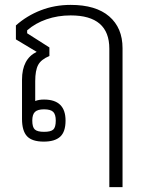

<svg xmlns="http://www.w3.org/2000/svg" viewBox="-20 -564 586 785"><path d="M427 -365Q427 -501 269 -501Q216 -501 170 -485Q124 -469 91 -440V-428L182 -370V-335Q148 -321 136 -298.5Q124 -276 124 -232V-151Q139 -157 160 -157Q248 -157 248 -71Q248 -25 226 -5Q204 15 159 15Q111 15 90.5 -7Q70 -29 70 -78V-238Q70 -323 130 -352L45 -403V-460Q90 -500 147 -522Q204 -544 269 -544Q372 -544 426.5 -497Q481 -450 481 -367V201H427ZM208 -71Q208 -96 197.5 -106.5Q187 -117 160 -117Q134 -117 123 -106.5Q112 -96 112 -71Q112 -44 122.5 -34.5Q133 -25 160 -25Q188 -25 198 -34.5Q208 -44 208 -71Z"/></svg>

Font: Pridi ExtraLight
Style: Regular
Weight: 275
Designer: Katatrad Team
Foundry: CadsonDemak
Version: Version 1.001